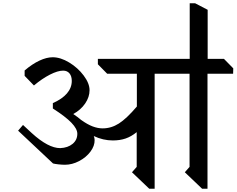

<svg xmlns="http://www.w3.org/2000/svg" viewBox="-20 -1147 1450 1177"><path d="M1252 -695V10H1219L1113 -91L1142 -124V-695H928V10H895L789 -91L818 -124V-337Q785 -310 750 -298Q715 -286 672 -286Q612 -286 555 -313Q560 -300 560 -289Q561 -253 534.5 -217.5Q508 -182 465 -159.5Q422 -137 378 -137Q361 -137 338 -139.5Q315 -142 305 -145L91 -346L121 -381L175 -331Q276 -239 349 -239Q396 -241 425 -265Q454 -289 454 -327Q454 -357 418 -394.5Q382 -432 304 -482V-515Q361 -540 390.5 -574.5Q420 -609 420 -651Q420 -680 406 -697Q392 -714 367 -714Q334 -714 286 -689.5Q238 -665 188 -623L131 -682V-715Q178 -755 222 -775.5Q266 -796 303 -796Q351 -796 404 -764Q457 -732 493 -684Q529 -636 529 -594Q529 -552 502 -512.5Q475 -473 429 -448Q456 -430 477 -412Q516 -384 548 -372Q580 -360 609 -360Q662 -360 709 -390Q756 -420 819 -494V-695H637L580 -753V-786H1143V-1127H1176L1253 -1087V-786H1353L1410 -728L1409 -695Z"/></svg>

Font: Inknut Antiqua Light
Style: Regular
Weight: 300
Designer: Claus Eggers Sørensen
Foundry: Claus Eggers Sørensen
Version: Version 1.003; ttfautohint (v1.8.2) -l 8 -r 50 -G 200 -x 14 